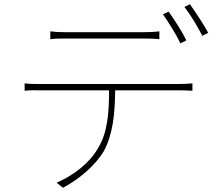

<svg xmlns="http://www.w3.org/2000/svg" viewBox="-20 -856 1040 912"><path d="M856 -823C885 -786 918 -731 941 -686L969 -700C948 -740 908 -799 882 -836ZM865 -664C844 -709 806 -765 781 -801L754 -788C780 -751 819 -689 837 -650ZM658 -673C681 -673 712 -673 737 -670V-707C713 -704 681 -703 658 -703H293C262 -703 244 -704 219 -707V-670C240 -673 263 -673 295 -673ZM175 -457C144 -457 122 -457 97 -460V-425C124 -428 144 -427 175 -427H498C498 -323 492 -227 445 -151C406 -83 333 -25 249 12L279 36C360 -7 433 -72 472 -136C516 -216 526 -314 527 -427H829C850 -427 875 -426 894 -425V-460C872 -458 850 -457 829 -457Z"/></svg>

Font: SSpoqa Han Sans Neo Thin
Style: Regular
Weight: 100
Designer: [Spoqa Han Sans Neo] Dong-huui Kim  Younghwa Kang  Yujin Lee  [Noto Sans] Ryoko NISHIZUKA  (kana & ideographs); Paul D. 
Foundry: Spoqa (http://www.spoqa-han-sans.com)
Version: Version 1.000